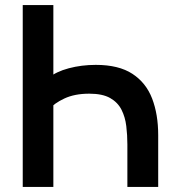

<svg xmlns="http://www.w3.org/2000/svg" viewBox="-20 -740 716 760"><path d="M191.2 -720V-400L171.8 -431.2Q201.4 -456.2 252 -469.7Q302.7 -483.2 359.2 -483.2Q450.1 -483.2 504.2 -447.7Q558.4 -412.2 582.3 -349.6Q606.2 -287 606.2 -205.2V0H484.2V-168Q484.2 -205 479.9 -240.7Q475.7 -276.4 461 -305.5Q446.3 -334.7 416.1 -351.9Q385.8 -369.2 333.3 -369.2Q275.1 -369.2 234.4 -349.9Q193.8 -330.7 176 -308.2L191.2 -368.7V0H70V-720Z"/></svg>

Font: Manrope ExtraLight
Style: Regular
Weight: 200
Designer: Mikhail Sharanda
Foundry: Mikhail Sharanda
Version: Version 4.505